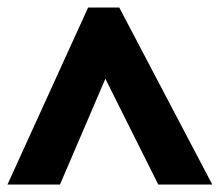

<svg xmlns="http://www.w3.org/2000/svg" viewBox="-28 -737 586 512"><path d="M-8 -245 207 -717H290L538 -245H394L253 -527L132 -245Z"/></svg>

Font: Noto Sans Arabic Blk
Style: Regular
Weight: 900
Designer: Monotype Design Team, Nadine Chahine, Nizar Qandah and Khaled Hosny
Foundry: Monotype Imaging Inc.
Version: Version 2.012; ttfautohint (v1.8.4.7-5d5b)